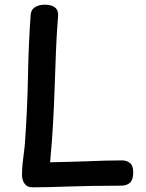

<svg xmlns="http://www.w3.org/2000/svg" viewBox="-20 -795 622 820"><path d="M111 -732Q113 -755 130.5 -765Q148 -775 170 -775Q200 -775 215 -763Q230 -751 228 -726Q222 -651 219 -576Q216 -501 213.5 -424Q211 -347 206.5 -267Q202 -187 194 -102Q242 -103 282.5 -104Q323 -105 359 -106.5Q395 -108 429.5 -109Q464 -110 500 -110Q522 -110 535.5 -98.5Q549 -87 549 -59Q549 -28 535.5 -15Q522 -2 496 -2Q425 -2 371.5 -1Q318 0 274.5 1.5Q231 3 194 4Q157 5 118 5Q96 5 85 -10.5Q74 -26 74 -48Q74 -71 76.5 -96.5Q79 -122 82.5 -146.5Q86 -171 87 -192Q97 -333 99.5 -471Q102 -609 111 -732Z"/></svg>

Font: Playpen Sans Medium
Style: Regular
Weight: 500
Designer: Laura Meseguer, Veronika Burian, José Scaglione
Foundry: TypeTogether
Version: Version 1.001